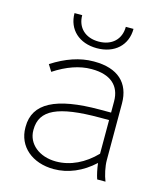

<svg xmlns="http://www.w3.org/2000/svg" viewBox="-109 -804 770 893"><g transform="rotate(15 276.0 -357.0)"><path d="M139 -720C139 -641 196 -589 281 -589C366 -589 423 -641 423 -720H386C386 -660 345 -621 281 -621C217 -621 176 -660 176 -720ZM233 6C301 6 368 -22 425 -75C428 -49 434 -20 441 0H481C470 -27 461 -68 461 -98V-371C461 -470 400 -526 287 -526H283C218 -526 152 -503 85 -460L105 -428C166 -468 226 -489 282 -489H285C374 -489 423 -447 423 -371V-317H369C157 -317 56 -264 56 -151V-147C56 -56 129 6 233 6ZM234 -31C153 -31 95 -79 95 -144V-147C95 -243 178 -281 379 -281H423V-119C369 -63 303 -31 234 -31Z"/></g></svg>

Font: Fixel Text ExtraLight
Style: Regular
Weight: 200
Width: 4
Designer: AlfaBravo + MacPaw
Foundry: Kyrylo Tkachov, Marchela Mozhyna, Serhii Makarenko, Maria Weinstein, Zakhar Kryvoshyya
Version: Version 1.211